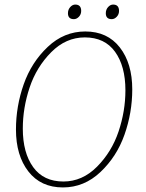

<svg xmlns="http://www.w3.org/2000/svg" viewBox="-20 -810 640 842"><path d="M256 12Q159 12 104.5 -58Q50 -128 50 -242Q50 -344 84 -440.5Q118 -537 189.5 -604.5Q261 -672 354 -672Q451 -672 505.5 -602Q560 -532 560 -418Q560 -316 526 -219.5Q492 -123 420.5 -55.5Q349 12 256 12ZM258 -14Q341 -14 405.5 -79Q470 -144 500 -233.5Q530 -323 530 -414Q530 -520 484.5 -583Q439 -646 352 -646Q269 -646 204.5 -581Q140 -516 110 -426.5Q80 -337 80 -246Q80 -140 125.5 -77Q171 -14 258 -14ZM304 -726Q278 -726 278 -752Q278 -768 288 -779Q298 -790 310 -790Q336 -790 336 -762Q336 -747 326 -736.5Q316 -726 304 -726ZM470 -726Q444 -726 444 -752Q444 -768 454 -779Q464 -790 476 -790Q502 -790 502 -762Q502 -747 492 -736.5Q482 -726 470 -726Z"/></svg>

Font: TypoPRO Source Code Pro
Style: Italic
Weight: 200
Italic angle: -11°
Monospace: yes
Designer: Paul D. Hunt, Teo Tuominen
Foundry: Adobe Systems Incorporated
Version: Version 1.030;PS 1.0;hotconv 1.0.84;makeotf.lib2.5.63406